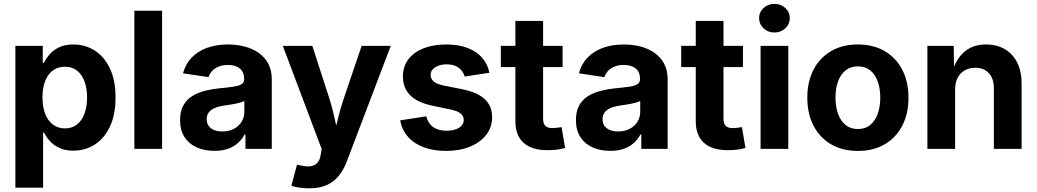

<svg xmlns="http://www.w3.org/2000/svg" viewBox="-20 -784 5460 1011"><path d="M61 204.1V-542.5H205.1V-453.1H211.4Q222.2 -475.6 241.2 -497.8Q260.3 -520 291 -534.9Q321.8 -549.8 366.7 -549.8Q428.2 -549.8 478.3 -518.3Q528.3 -486.8 558.3 -424.6Q588.4 -362.3 588.4 -270.5Q588.4 -180.7 559.1 -118.2Q529.8 -55.7 479.5 -23.2Q429.2 9.3 365.7 9.3Q322.8 9.3 292.2 -5.1Q261.7 -19.5 242.2 -41.5Q222.7 -63.5 211.4 -86.4H207V204.1ZM321.8 -107.9Q359.4 -107.9 385.5 -128.7Q411.6 -149.4 425 -186.3Q438.5 -223.1 438.5 -271Q438.5 -318.8 425 -355.2Q411.6 -391.6 385.7 -412.1Q359.9 -432.6 321.8 -432.6Q284.2 -432.6 257.8 -412.6Q231.4 -392.6 217.5 -356.4Q203.6 -320.3 203.6 -271Q203.6 -222.2 217.5 -185.5Q231.4 -148.9 258.1 -128.4Q284.7 -107.9 321.8 -107.9Z M833.5 -727.5V0H687.5V-727.5Z M1109.4 10.3Q1057.1 10.3 1016.1 -7.8Q975.1 -25.9 951.7 -62Q928.2 -98.1 928.2 -151.9Q928.2 -197.3 944.8 -227.8Q961.4 -258.3 990.5 -276.9Q1019.5 -295.4 1056.4 -305.2Q1093.3 -314.9 1133.3 -318.8Q1180.7 -323.2 1209.7 -327.6Q1238.8 -332 1252.2 -340.8Q1265.6 -349.6 1265.6 -367.2V-369.6Q1265.6 -392.6 1255.6 -408.7Q1245.6 -424.8 1226.6 -433.3Q1207.5 -441.9 1179.7 -441.9Q1151.9 -441.9 1131.1 -433.3Q1110.4 -424.8 1097.2 -410.4Q1084 -396 1078.1 -377.9L943.8 -397.9Q956.5 -446.3 988.8 -480.2Q1021 -514.2 1069.8 -532Q1118.7 -549.8 1180.7 -549.8Q1225.6 -549.8 1267.1 -539.3Q1308.6 -528.8 1341.1 -506.3Q1373.5 -483.9 1392.3 -449.2Q1411.1 -414.6 1411.1 -365.7V0H1272.5V-75.7H1267.6Q1254.4 -50.3 1232.7 -30.8Q1210.9 -11.2 1180.4 -0.5Q1149.9 10.3 1109.4 10.3ZM1150.4 -91.8Q1185.1 -91.8 1211.2 -105.5Q1237.3 -119.1 1252 -142.6Q1266.6 -166 1266.6 -194.3V-252.4Q1259.8 -248.5 1247.1 -244.6Q1234.4 -240.7 1218.5 -237.5Q1202.6 -234.4 1187 -232.2Q1171.4 -230 1158.7 -228Q1131.8 -224.1 1111.3 -215.6Q1090.8 -207 1079.6 -192.4Q1068.4 -177.7 1068.4 -156.2Q1068.4 -135.3 1078.9 -120.8Q1089.4 -106.4 1107.9 -99.1Q1126.5 -91.8 1150.4 -91.8Z M1514.2 194.3 1543.9 83.5 1567.4 87.9Q1595.7 94.7 1617.2 91.1Q1638.7 87.4 1651.9 72.5Q1665 57.6 1668.5 31.2L1673.8 1L1469.2 -542.5H1624.5L1715.3 -262.2Q1731.9 -209.5 1742.9 -156.7Q1753.9 -104 1767.1 -46.9H1732.4Q1745.6 -104 1758.8 -157.2Q1772 -210.4 1789.1 -262.2L1884.3 -542.5H2037.6L1806.2 65.9Q1789.6 109.9 1763.9 141.6Q1738.3 173.3 1700.7 190.4Q1663.1 207.5 1609.9 207.5Q1581.5 207.5 1556.2 203.9Q1530.8 200.2 1514.2 194.3Z M2328.6 10.7Q2262.7 10.7 2211.7 -8.3Q2160.6 -27.3 2128.4 -63.5Q2096.2 -99.6 2087.4 -150.4L2224.6 -171.4Q2234.4 -133.8 2261 -114.7Q2287.6 -95.7 2332 -95.7Q2373.5 -95.7 2397.7 -111.6Q2421.9 -127.4 2421.9 -151.9Q2421.9 -173.3 2404.5 -187Q2387.2 -200.7 2352.1 -207.5L2258.3 -227.1Q2179.7 -243.2 2140.6 -281.7Q2101.6 -320.3 2101.6 -381.3Q2101.6 -433.6 2129.9 -471.2Q2158.2 -508.8 2209.5 -529.3Q2260.7 -549.8 2329.6 -549.8Q2394.5 -549.8 2442.1 -531.5Q2489.7 -513.2 2518.8 -480Q2547.9 -446.8 2557.1 -400.9L2426.8 -380.9Q2418.9 -409.2 2395.3 -427.2Q2371.6 -445.3 2332 -445.3Q2295.9 -445.3 2271.7 -429.9Q2247.6 -414.6 2247.6 -389.6Q2247.6 -369.1 2263.4 -355.2Q2279.3 -341.3 2316.9 -333.5L2415 -314Q2494.1 -297.9 2532.7 -261.7Q2571.3 -225.6 2571.3 -167Q2571.3 -113.8 2540 -73.7Q2508.8 -33.7 2454.1 -11.5Q2399.4 10.7 2328.6 10.7Z M2942.4 -542.5V-430.7H2617.2V-542.5ZM2693.8 -673.8H2839.8V-159.7Q2839.8 -133.8 2851.3 -121.6Q2862.8 -109.4 2889.6 -109.4Q2898.4 -109.4 2913.8 -111.3Q2929.2 -113.3 2937 -114.7L2955.6 -4.9Q2932.6 2 2908.7 4.4Q2884.8 6.8 2862.3 6.8Q2779.8 6.8 2736.8 -32.2Q2693.8 -71.3 2693.8 -146Z M3193.8 10.3Q3141.6 10.3 3100.6 -7.8Q3059.6 -25.9 3036.1 -62Q3012.7 -98.1 3012.7 -151.9Q3012.7 -197.3 3029.3 -227.8Q3045.9 -258.3 3075 -276.9Q3104 -295.4 3140.9 -305.2Q3177.7 -314.9 3217.8 -318.8Q3265.1 -323.2 3294.2 -327.6Q3323.2 -332 3336.7 -340.8Q3350.1 -349.6 3350.1 -367.2V-369.6Q3350.1 -392.6 3340.1 -408.7Q3330.1 -424.8 3311 -433.3Q3292 -441.9 3264.2 -441.9Q3236.3 -441.9 3215.6 -433.3Q3194.8 -424.8 3181.6 -410.4Q3168.5 -396 3162.6 -377.9L3028.3 -397.9Q3041 -446.3 3073.2 -480.2Q3105.5 -514.2 3154.3 -532Q3203.1 -549.8 3265.1 -549.8Q3310.1 -549.8 3351.6 -539.3Q3393.1 -528.8 3425.5 -506.3Q3458 -483.9 3476.8 -449.2Q3495.6 -414.6 3495.6 -365.7V0H3356.9V-75.7H3352.1Q3338.9 -50.3 3317.1 -30.8Q3295.4 -11.2 3264.9 -0.5Q3234.4 10.3 3193.8 10.3ZM3234.9 -91.8Q3269.5 -91.8 3295.7 -105.5Q3321.8 -119.1 3336.4 -142.6Q3351.1 -166 3351.1 -194.3V-252.4Q3344.2 -248.5 3331.5 -244.6Q3318.8 -240.7 3303 -237.5Q3287.1 -234.4 3271.5 -232.2Q3255.9 -230 3243.2 -228Q3216.3 -224.1 3195.8 -215.6Q3175.3 -207 3164.1 -192.4Q3152.8 -177.7 3152.8 -156.2Q3152.8 -135.3 3163.3 -120.8Q3173.8 -106.4 3192.4 -99.1Q3210.9 -91.8 3234.9 -91.8Z M3892.1 -542.5V-430.7H3566.9V-542.5ZM3643.6 -673.8H3789.6V-159.7Q3789.6 -133.8 3801 -121.6Q3812.5 -109.4 3839.4 -109.4Q3848.1 -109.4 3863.5 -111.3Q3878.9 -113.3 3886.7 -114.7L3905.3 -4.9Q3882.3 2 3858.4 4.4Q3834.5 6.8 3812 6.8Q3729.5 6.8 3686.5 -32.2Q3643.6 -71.3 3643.6 -146Z M3984.9 0V-542.5H4130.9V0ZM4057.6 -612.8Q4024.4 -612.8 4000.7 -635Q3977.1 -657.2 3977.1 -688.5Q3977.1 -720.2 4000.7 -741.9Q4024.4 -763.7 4057.6 -763.7Q4091.3 -763.7 4115 -741.9Q4138.7 -720.2 4138.7 -688.5Q4138.7 -657.2 4115 -635Q4091.3 -612.8 4057.6 -612.8Z M4497.1 10.7Q4415.5 10.7 4355.7 -24.4Q4295.9 -59.6 4263.4 -122.6Q4231 -185.5 4231 -269Q4231 -353.5 4263.4 -416.5Q4295.9 -479.5 4355.7 -514.6Q4415.5 -549.8 4497.1 -549.8Q4579.1 -549.8 4638.9 -514.6Q4698.7 -479.5 4731.2 -416.5Q4763.7 -353.5 4763.7 -269Q4763.7 -185.5 4731.2 -122.6Q4698.7 -59.6 4638.9 -24.4Q4579.1 10.7 4497.1 10.7ZM4497.1 -104.5Q4536.1 -104.5 4562.3 -126Q4588.4 -147.5 4601.8 -184.8Q4615.2 -222.2 4615.2 -269.5Q4615.2 -317.9 4601.8 -355Q4588.4 -392.1 4562.3 -413.3Q4536.1 -434.6 4497.1 -434.6Q4458.5 -434.6 4432.4 -413.3Q4406.2 -392.1 4392.8 -355Q4379.4 -317.9 4379.4 -269.5Q4379.4 -222.2 4392.8 -184.8Q4406.2 -147.5 4432.4 -126Q4458.5 -104.5 4497.1 -104.5Z M5009.3 -313V0H4863.3V-542.5H5002L5003.9 -406.2H4993.7Q5015.1 -474.6 5059.1 -512.2Q5103 -549.8 5172.4 -549.8Q5229 -549.8 5271 -525.1Q5313 -500.5 5336.2 -454.6Q5359.4 -408.7 5359.4 -344.7V0H5213.4V-318.8Q5213.4 -369.6 5187.3 -398.4Q5161.1 -427.2 5115.2 -427.2Q5084.5 -427.2 5060.5 -413.8Q5036.6 -400.4 5022.9 -375Q5009.3 -349.6 5009.3 -313Z"/></svg>

Font: Inter 16pt
Style: Bold
Weight: 700
Version: Version 4.001;git-66647c0bb